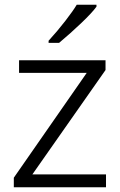

<svg xmlns="http://www.w3.org/2000/svg" viewBox="-20 -786 505 806"><path d="M184 -615Q220 -654 254 -698Q288 -742 302 -766H385V-758Q367 -733 322 -690Q277 -647 228 -606H184ZM38 -40 344 -480H60V-533H423V-492L116 -54H425V0H38Z"/></svg>

Font: OpenSansMMV
Style: Light
Weight: 300
Foundry: Ascender Corporation
Version: Version 4.001